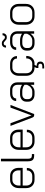

<svg xmlns="http://www.w3.org/2000/svg" viewBox="1528 -2268 951 4047"><g transform="rotate(-90 2003.5 -244.5)"><path d="M62 -167V-322Q62 -405 110.5 -456Q159 -507 238 -507H320Q396 -507 442.5 -457.5Q489 -408 489 -326V-242H116V-167Q116 -110 149.5 -75Q183 -40 238 -40H314Q368 -40 401.5 -71.5Q435 -103 435 -154H487Q487 -81 439.5 -36.5Q392 8 314 8H238Q159 8 110.5 -40Q62 -88 62 -167ZM436 -288V-326Q436 -386 404 -422.5Q372 -459 320 -459H238Q183 -459 149.5 -421Q116 -383 116 -322V-288Z M627 -130V-700H681V-130Q681 -86 696.5 -67Q712 -48 748 -48H780V0H748Q683 0 655 -30Q627 -60 627 -130Z M868 -167V-322Q868 -405 916.5 -456Q965 -507 1044 -507H1126Q1202 -507 1248.5 -457.5Q1295 -408 1295 -326V-242H922V-167Q922 -110 955.5 -75Q989 -40 1044 -40H1120Q1174 -40 1207.5 -71.5Q1241 -103 1241 -154H1293Q1293 -81 1245.5 -36.5Q1198 8 1120 8H1044Q965 8 916.5 -40Q868 -88 868 -167ZM1242 -288V-326Q1242 -386 1210 -422.5Q1178 -459 1126 -459H1044Q989 -459 955.5 -421Q922 -383 922 -322V-288Z M1548 -40 1373 -499H1430L1594 -57H1595L1759 -499H1815L1623 0H1597Q1579 0 1567.5 -9.5Q1556 -19 1548 -40Z M1884 -126V-164Q1884 -225 1927 -261Q1970 -297 2041 -297H2106Q2140 -297 2176.5 -286Q2213 -275 2239 -256V-353Q2239 -400 2210 -430Q2181 -460 2135 -460H2057Q2010 -460 1981 -438Q1952 -416 1952 -379H1898Q1898 -437 1942 -472Q1986 -507 2057 -507H2135Q2206 -507 2248.5 -465Q2291 -423 2291 -353V0H2240V-78Q2214 -38 2176 -15Q2138 8 2099 8H2038Q1968 8 1926 -28.5Q1884 -65 1884 -126ZM2100 -40Q2142 -40 2180.5 -70Q2219 -100 2239 -149V-203Q2217 -224 2180.5 -237Q2144 -250 2106 -250H2041Q1994 -250 1966 -226.5Q1938 -203 1938 -164V-126Q1938 -87 1965 -63.5Q1992 -40 2038 -40Z M2658 8 2638 53H2645Q2684 53 2706.5 72.5Q2729 92 2729 126V136Q2729 170 2702.5 190.5Q2676 211 2631 211H2584V172H2630Q2655 172 2669.5 162.5Q2684 153 2684 136V126Q2684 109 2671.5 99Q2659 89 2638 89H2594V52L2613 8H2602Q2524 8 2476.5 -40.5Q2429 -89 2429 -168V-322Q2429 -405 2476.5 -456Q2524 -507 2601 -507H2683Q2756 -507 2800.5 -467Q2845 -427 2845 -362H2793Q2793 -406 2762.5 -432.5Q2732 -459 2683 -459H2601Q2548 -459 2515.5 -421.5Q2483 -384 2483 -322V-168Q2483 -110 2515.5 -75Q2548 -40 2602 -40H2684Q2734 -40 2765 -75Q2796 -110 2796 -167H2848Q2848 -88 2803 -40Q2758 8 2684 8Z M2961 -126V-164Q2961 -225 3004 -261Q3047 -297 3118 -297H3183Q3217 -297 3253.5 -286Q3290 -275 3316 -256V-353Q3316 -400 3287 -430Q3258 -460 3212 -460H3134Q3087 -460 3058 -438Q3029 -416 3029 -379H2975Q2975 -437 3019 -472Q3063 -507 3134 -507H3212Q3283 -507 3325.5 -465Q3368 -423 3368 -353V0H3317V-78Q3291 -38 3253 -15Q3215 8 3176 8H3115Q3045 8 3003 -28.5Q2961 -65 2961 -126ZM3177 -40Q3219 -40 3257.5 -70Q3296 -100 3316 -149V-203Q3294 -224 3257.5 -237Q3221 -250 3183 -250H3118Q3071 -250 3043 -226.5Q3015 -203 3015 -164V-126Q3015 -87 3042 -63.5Q3069 -40 3115 -40ZM3163 -614Q3148 -628 3138.5 -634.5Q3129 -641 3117 -641H3106Q3090 -641 3079 -628Q3068 -615 3067 -593H3023Q3024 -633 3047.5 -657Q3071 -681 3106 -681H3117Q3142 -681 3158 -671Q3174 -661 3193 -642Q3207 -629 3215.5 -623Q3224 -617 3235 -617H3247Q3261 -617 3271.5 -630.5Q3282 -644 3283 -666H3328Q3327 -626 3304.5 -601.5Q3282 -577 3247 -577H3235Q3212 -577 3196.5 -586.5Q3181 -596 3163 -614Z M3506 -175V-324Q3506 -406 3555.5 -456.5Q3605 -507 3686 -507H3765Q3846 -507 3895.5 -456.5Q3945 -406 3945 -324V-175Q3945 -93 3895 -42.5Q3845 8 3763 8H3684Q3604 8 3555 -42.5Q3506 -93 3506 -175ZM3763 -40Q3821 -40 3856.5 -77Q3892 -114 3892 -175V-324Q3892 -385 3857 -422Q3822 -459 3765 -459H3686Q3629 -459 3594.5 -422Q3560 -385 3560 -324V-175Q3560 -114 3594 -77Q3628 -40 3684 -40Z"/></g></svg>

Font: Bai Jamjuree Light
Style: Regular
Weight: 300
Designer: Katatrad Aksorn Co.,Ltd.
Foundry: Cadson Demak Co.,Ltd.
Version: Version 1.000; ttfautohint (v1.6)